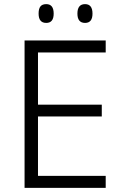

<svg xmlns="http://www.w3.org/2000/svg" viewBox="-20 -910 593 930"><path d="M167 -844Q167 -868 176 -879Q185 -890 204 -890Q240 -890 240 -844Q240 -799 204 -799Q167 -799 167 -844ZM355 -844Q355 -890 392 -890Q428 -890 428 -844Q428 -799 392 -799Q355 -799 355 -844ZM99 -714H492V-656H164V-403H473V-346H164V-58H492V0H99Z"/></svg>

Font: OpenSansMMV
Style: Light
Weight: 300
Foundry: Ascender Corporation
Version: Version 4.001